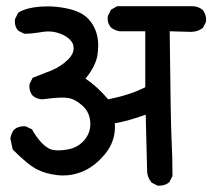

<svg xmlns="http://www.w3.org/2000/svg" viewBox="-20 -585 670 606"><path d="M250 -336.9Q288.1 -311 321.3 -271.5Q374 -282.2 411.6 -297.4Q425.3 -303.2 438.5 -309.6V-486.3H357.9Q342.3 -488.8 330.6 -498Q319.8 -509.8 319.8 -526.4Q319.8 -529.8 320.3 -534.2L330.1 -554.2L349.6 -565.4H586.9Q606.4 -565.4 620.1 -553.2Q630.4 -540 630.4 -523.4Q630.4 -520 629.9 -515.1L620.1 -496.6Q610.4 -489.7 601.1 -487.1Q591.8 -484.4 582 -484.4Q582 -484.4 515.6 -486.3Q518.6 -200.7 521.5 -144.3Q524.4 -87.9 524.4 -31.2V-29.3L514.2 -9.8L512.7 -8.8Q501 1 482.9 1Q481 1 477.5 1L459 -8.3L457.5 -9.8Q444.3 -26.4 444.3 -46.9L439.9 -223.1Q388.2 -204.1 342.3 -195.8Q342.8 -189.9 342.8 -184.6Q342.8 -161.6 335.4 -140.6Q325.2 -110.8 296.1 -81.8Q267.1 -52.7 232.4 -40.5Q207 -31.2 179.7 -31.2Q170.9 -31.2 161.6 -32.2Q125.5 -36.1 98.1 -49.8Q68.8 -64 20 -113.3L12.7 -147.9Q15.1 -164.6 24.9 -176.3Q37.1 -186.5 55.2 -186.5Q57.1 -186.5 60.5 -186.5L81.1 -176.8Q89.4 -160.6 104.5 -142.1Q119.1 -124.5 135.3 -115.7Q145.5 -110.4 164.1 -110.4Q174.3 -110.4 187.5 -112.3Q223.6 -116.7 245.6 -142.1Q265.1 -164.6 265.1 -193.4Q265.1 -229.5 239.7 -252Q216.3 -272.9 193.8 -275.9Q186.5 -276.9 176.8 -276.9Q152.8 -276.9 112.8 -271.5Q95.7 -272.5 83.5 -282.7Q72.8 -294.9 72.8 -311.5Q72.8 -314.9 73.2 -319.8L83 -339.4Q116.2 -352.1 144 -363.3Q172.9 -375.5 195.8 -397.9Q212.4 -415 212.4 -432.6Q212.4 -441.9 209 -448.5Q205.6 -455.1 200.7 -460Q192.4 -468.3 178.7 -475.1Q155.8 -485.8 132.3 -485.8Q123.5 -485.8 115.2 -484.4Q79.6 -478.5 58.6 -478.5H56.6L38.1 -487.8L37.1 -488.8Q26.9 -500 26.9 -516.6Q26.9 -520 27.3 -524.4L37.1 -544.4L39.1 -545.9Q63 -560.5 106.4 -564Q117.7 -564.9 129.4 -564.9Q160.6 -564.9 192.4 -558.1Q237.3 -548.3 258.8 -525.4Q290 -491.7 290 -441.4Q290 -425.8 287.1 -408.7Q281.2 -375.5 250 -336.9Z"/></svg>

Font: Bakudai
Style: Bold
Weight: 700
Version: Version 1.48